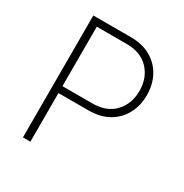

<svg xmlns="http://www.w3.org/2000/svg" viewBox="-168 -860 952 992"><g transform="rotate(30 308.0 -363.5)"><path d="M105.1 0V-727.3H329.2Q398.4 -727.3 448 -698.9Q497.5 -670.5 524.1 -621.1Q550.8 -571.7 550.8 -508.5Q550.8 -446 524.1 -396.5Q497.5 -346.9 448 -318.5Q398.4 -290.1 329.5 -290.1H149.5V0ZM149.5 -331.3H328.5Q412.3 -331.3 459.5 -381.4Q506.7 -431.5 506.7 -508.5Q506.7 -585.9 459.5 -636Q412.3 -686.1 328.1 -686.1H149.5Z"/></g></svg>

Font: Inter Extra Light BETA
Style: Regular
Weight: 200
Designer: Rasmus Andersson
Foundry: rsms
Version: Version 3.011;git-f93a4a705